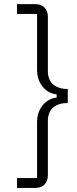

<svg xmlns="http://www.w3.org/2000/svg" viewBox="-20 -780 374 938"><path d="M63 138.2V89.8H161.1V-184.1Q161.1 -231 187.7 -264.6Q214.4 -298.3 256.8 -303.2V-318.8Q214.4 -323.7 187.7 -357.4Q161.1 -391.1 161.1 -438V-711.9H63V-759.8H151.9Q181.6 -759.8 197.8 -742.7Q213.9 -725.6 213.9 -696.8V-432.1Q213.9 -389.6 240 -367.4Q266.1 -345.2 311 -345.2V-276.9Q266.1 -276.9 240 -254.6Q213.9 -232.4 213.9 -189.9V75.2Q213.9 104 197.8 121.1Q181.6 138.2 151.9 138.2Z"/></svg>

Font: Anuphan Light
Style: Regular
Weight: 300
Designer: Mike Abbink, Paul van der Laan, Pieter van Rosmalen, Mint Tantisuwanna
Foundry: Bold Monday; Cadson Demak
Version: Version 3.002;hotconv 1.0.109;makeotfexe 2.5.65596